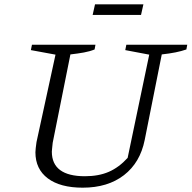

<svg xmlns="http://www.w3.org/2000/svg" viewBox="-20 -860 887 889"><path d="M363 9Q259 9 201.5 -34Q144 -77 144 -155Q144 -164 145.5 -175Q147 -186 149 -202L237 -607L123 -628L128 -653H422L418 -631Q396 -622 368.5 -617Q341 -612 306 -608L224 -199Q223 -185 221.5 -175Q220 -165 220 -158Q220 -101 258.5 -72.5Q297 -44 373 -44Q437 -44 484 -64.5Q531 -85 571 -129L671 -607L560 -628L565 -653H847L843 -631Q820 -623 792.5 -617.5Q765 -612 729 -608L650 -212Q629 -107 554 -49Q479 9 363 9ZM409 -791 420 -840H644L633 -791Z"/></svg>

Font: Piazzolla Thin Light
Style: Italic
Weight: 300
Italic angle: -11.3°
Version: Version 2.005